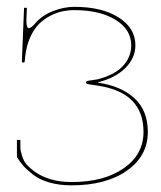

<svg xmlns="http://www.w3.org/2000/svg" viewBox="-20 -543 475 565"><path d="M29.8 -82V-131.3H40V-108.9Q40 -99.6 44.9 -84.5Q49.8 -69.3 56.6 -61Q104 -7.3 190.9 -7.3Q286.1 -7.3 344.2 -47.9Q402.3 -88.4 402.3 -154.8Q402.3 -271 267.6 -291L241.7 -294.9Q232.9 -296.4 232.9 -299.3V-300.8Q232.9 -304.2 241.7 -305.7L267.6 -309.6Q317.9 -322.8 342 -349.1Q366.2 -375.5 366.2 -409.7Q366.2 -456.1 320.1 -484.6Q273.9 -513.2 198.7 -513.2Q180.7 -513.2 163.3 -509.5Q146 -505.9 127.2 -496.1Q108.4 -486.3 93.8 -471.4Q79.1 -456.5 68.4 -432.1Q57.6 -407.7 54.2 -377L52.7 -362.3Q52.7 -358.9 48.3 -358.9Q44.4 -358.9 44.4 -362.3L50.8 -520H59.1Q57.6 -487.3 57.6 -482.9Q57.6 -460 64.9 -460Q71.3 -460 84 -474.6Q103.5 -497.6 135.7 -510.3Q168 -522.9 198.7 -522.9Q279.8 -522.9 329.1 -491.7Q378.4 -460.4 378.4 -409.7Q378.4 -373 349.9 -343.8Q321.3 -314.5 268.6 -300.8V-299.8Q337.4 -289.6 376.2 -253.4Q415 -217.3 415 -154.8Q415 -84 353.5 -40.8Q292 2.4 190.9 2.4Q154.8 2.4 125.5 -5.9Q96.2 -14.2 77.4 -29.1Q58.6 -43.9 48.8 -54.9Q39.1 -65.9 30.3 -80.1Q29.8 -80.6 29.8 -82Z"/></svg>

Font: Znikomit
Style: Regular
Weight: 100
Designer: gluk
Foundry: gluk
Version: Version 0.53